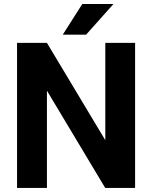

<svg xmlns="http://www.w3.org/2000/svg" viewBox="-20 -921 746 941"><path d="M642.1 -710.9V0H495.6L210 -476.6V0H63.5V-710.9H210L496.1 -233.9V-710.9ZM287.6 -751 383.3 -901.4H536.1L401.9 -751Z"/></svg>

Font: Vazirmatn UI
Style: Bold
Weight: 700
Designer: Saber Rastikerdar
Foundry: Saber Rastikerdar
Version: Version 33.003